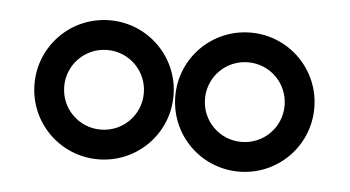

<svg xmlns="http://www.w3.org/2000/svg" viewBox="-31 -860 587 322"><g transform="rotate(5 262.5 -699.0)"><path d="M143 -766C180.2 -766 210 -736.2 210 -699C210 -661.8 180.2 -632 143 -632C105.8 -632 76 -661.8 76 -699C76 -736.2 105.8 -766 143 -766ZM143 -816C78.2 -816 26 -763.8 26 -699C26 -634.2 78.2 -582 143 -582C207.8 -582 260 -634.2 260 -699C260 -763.8 207.8 -816 143 -816ZM380 -766C417.2 -766 447 -736.2 447 -699C447 -661.8 417.2 -632 380 -632C342.8 -632 313 -661.8 313 -699C313 -736.2 342.8 -766 380 -766ZM380 -816C315.2 -816 263 -763.8 263 -699C263 -634.2 315.2 -582 380 -582C444.8 -582 497 -634.2 497 -699C497 -763.8 444.8 -816 380 -816Z"/></g></svg>

Font: Hussar Ekologiczny
Style: Regular
Weight: 400
Foundry: Cannot Into Space Fonts
Version: Version 0.97